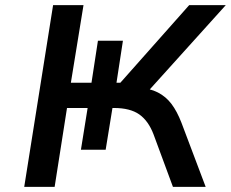

<svg xmlns="http://www.w3.org/2000/svg" viewBox="-20 -725 896 745"><path d="M74 0 186 -705H304L255 -404H335L360 -567H457L432 -404H447L714 -705H856L544 -359L516 -386Q562 -382 593 -366Q624 -350 645.5 -321.5Q667 -293 684 -249L778 0H651L576 -203Q556 -256 520.5 -281Q485 -306 422 -306H391L418 -316L390 -144H294L320 -306H240L192 0Z"/></svg>

Font: Nunito Sans 7pt SemiExpanded SemiBold
Style: Italic
Weight: 600
Width: 6
Italic angle: -9°
Designer: Vernon Adams
Foundry: Vernon Adams
Version: Version 3.101;gftools[0.9.27]